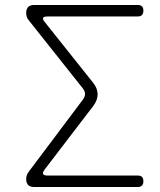

<svg xmlns="http://www.w3.org/2000/svg" viewBox="-20 -750 640 770"><path d="M532 0H117Q101 0 93 -8Q85 -16 85 -32Q85 -40 87.5 -47Q90 -54 95 -61L312 -350Q321 -362 321 -373.5Q321 -385 311 -397L95 -669Q90 -675 87.5 -682.5Q85 -690 85 -698Q85 -714 93 -722Q101 -730 117 -730H532Q544 -730 549.5 -724.5Q555 -719 555 -707Q555 -696 549.5 -690Q544 -684 532 -684H171Q156 -684 153 -678.5Q150 -673 160 -661L352 -420Q371 -397 371.5 -373Q372 -349 354 -325L159 -70Q150 -58 153 -52Q156 -46 171 -46H532Q544 -46 549.5 -40.5Q555 -35 555 -23Q555 -12 549.5 -6Q544 0 532 0Z"/></svg>

Font: Maple Mono NL Thin
Style: Regular
Weight: 250
Monospace: yes
Designer: subframe7536
Version: Version 7.000